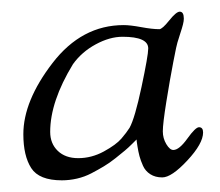

<svg xmlns="http://www.w3.org/2000/svg" viewBox="-20 -697 377 329"><path d="M20 -467Q20 -524 70 -589Q120 -654 192 -654Q203 -654 222 -650.5Q241 -647 253 -647Q258 -647 270 -662Q282 -677 288 -677Q295 -677 295 -665Q295 -661 293.5 -655Q292 -649 289 -640Q286 -631 284 -624Q283 -622 277 -591Q271 -560 265 -522.5Q259 -485 259 -472Q259 -460 265 -450Q271 -440 277 -440Q287 -440 301 -459.5Q315 -479 321 -479Q328 -479 328 -470Q328 -451 301 -422Q274 -393 258 -393Q246 -393 237.5 -398.5Q229 -404 225 -413Q221 -422 219 -429.5Q217 -437 215.5 -446.5Q214 -456 214 -458L207 -451Q200 -444 194 -439Q188 -434 178 -426Q168 -418 158 -412Q148 -406 136.5 -400Q125 -394 112 -391Q99 -388 86 -388Q47 -388 33.5 -409Q20 -430 20 -467ZM66 -471Q66 -451 79 -438.5Q92 -426 114 -426Q137 -426 158 -437.5Q179 -449 188 -459.5Q197 -470 202 -478Q211 -494 222.5 -548Q234 -602 234 -614Q234 -634 190 -634Q168 -634 144 -621Q120 -608 105 -587Q66 -523 66 -471Z"/></svg>

Font: OFL Sorts Mill Goudy TT
Style: Italic
Weight: 500
Italic angle: -6°
Version: Version 003.000